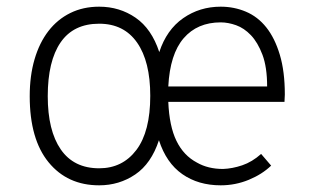

<svg xmlns="http://www.w3.org/2000/svg" viewBox="-20 -543 937 575"><path d="M484 -238Q487 -165 508.5 -121Q530 -77 570 -56Q603 -37 648 -37Q676 -38 705.5 -48Q735 -58 762 -82Q770 -73 777 -64.5Q784 -56 792 -47Q765 -21 725 -4.5Q685 12 641 12Q574 12 526 -21.5Q478 -55 456 -123Q433 -53 385 -20.5Q337 12 277 12Q182 12 125.5 -57Q69 -126 69 -255Q69 -316 83.5 -365.5Q98 -415 125 -450Q152 -485 190.5 -504Q229 -523 277 -523Q338 -523 386 -490Q434 -457 457 -387Q479 -454 528.5 -488.5Q578 -523 641 -523Q681 -523 716.5 -508Q752 -493 777.5 -461Q803 -429 818 -379Q833 -329 833 -260Q833 -255 832.5 -249.5Q832 -244 832 -238ZM277 -39Q347 -39 388.5 -94Q430 -149 430 -256Q430 -359 390.5 -415.5Q351 -472 277 -472Q200 -472 161.5 -416Q123 -360 123 -255Q123 -152 162 -95.5Q201 -39 277 -39ZM641 -476Q571 -476 530 -428.5Q489 -381 484 -284H780Q780 -342 766 -379Q752 -416 731.5 -437.5Q711 -459 687 -467.5Q663 -476 641 -476Z"/></svg>

Font: Transpass ExtraLight
Style: Regular
Weight: 200
Designer: Delve Withrington
Foundry: Delve Fonts
Version: Version 1.001;December 18, 2019;FontCreator 12.0.0.2547 64-b